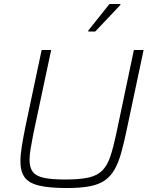

<svg xmlns="http://www.w3.org/2000/svg" viewBox="-20 -940 758 968"><path d="M316 8Q228 8 176.5 -4.5Q125 -17 104 -46.5Q83 -76 83 -126Q83 -158 89.5 -199.5Q96 -241 107 -296L190 -688H238L148 -265Q140 -223 134.5 -191Q129 -159 129 -134Q129 -95 145.5 -73.5Q162 -52 201 -43.5Q240 -35 309 -35Q383 -35 427 -45Q471 -55 496 -80.5Q521 -106 536 -150.5Q551 -195 566 -265L655 -688H704L621 -296Q606 -223 591.5 -171Q577 -119 557 -84.5Q537 -50 507 -29.5Q477 -9 430.5 -0.5Q384 8 316 8ZM425 -781V-786L532 -920H587V-915L460 -781Z"/></svg>

Font: Saira Thin ExtraLight
Style: Italic
Weight: 250
Italic angle: -12°
Version: Version 1.101